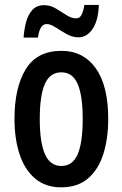

<svg xmlns="http://www.w3.org/2000/svg" viewBox="-20 -761 504 790"><path d="M425.3 -272Q425.3 -191.4 405.3 -127.7Q385.3 -64 342.5 -27.1Q299.8 9.8 231.4 9.8Q166.5 9.8 123.8 -26.9Q81.1 -63.5 60.3 -127Q39.6 -190.4 39.6 -272Q39.6 -399.9 85.7 -475.8Q131.8 -551.8 232.9 -551.8Q322.8 -551.8 374 -480Q425.3 -408.2 425.3 -272ZM143.6 -271Q143.6 -175.8 164.8 -127Q186 -78.1 232.9 -78.1Q278.8 -78.1 299.6 -126.2Q320.3 -174.3 320.3 -272Q320.3 -367.2 299.6 -415.3Q278.8 -463.4 232.4 -463.4Q185.5 -463.4 164.6 -415.5Q143.6 -367.7 143.6 -271ZM77.1 -606.4Q79.1 -637.7 86.9 -668.5Q94.7 -699.2 112.5 -719.5Q130.4 -739.7 161.6 -739.7Q187 -739.7 209.7 -726.1Q232.4 -712.4 253.2 -699Q273.9 -685.5 293.9 -685.5Q308.1 -685.5 315.7 -700.4Q323.2 -715.3 327.1 -740.7H386.7Q384.3 -675.8 360.8 -641.6Q337.4 -607.4 302.7 -607.4Q277.8 -607.4 253.9 -621.1Q230 -634.8 208.7 -648.4Q187.5 -662.1 171.9 -662.1Q143.6 -662.1 136.2 -606.4Z"/></svg>

Font: Open Sans Condensed SemiBold
Style: Regular
Weight: 600
Width: 3
Designer: Monotype Design Team
Foundry: Monotype Imaging Inc.
Version: Version 3.000; ttfautohint (v1.8.4)